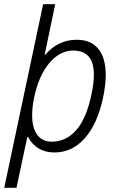

<svg xmlns="http://www.w3.org/2000/svg" viewBox="-40 -710 550 908"><path d="M164 -690H221L171 -450L175 -452Q235 -522 323 -522Q390 -522 425 -479Q460 -436 460 -355Q460 -310 448 -251Q422 -126 362 -57.5Q302 11 218 11Q132 11 92 -63L89 -62L38 178H-20ZM392 -261Q404 -317 404 -356Q404 -471 306 -471Q243 -471 193 -411.5Q143 -352 122 -251Q112 -205 112 -165Q112 -105 136 -72.5Q160 -40 205 -40Q272 -40 320 -94Q368 -148 392 -261Z"/></svg>

Font: Decalotype Light Italic
Style: Regular
Weight: 300
Italic angle: -12°
Designer: Alfredo Marco Pradil
Foundry: Alfredo Marco Pradil
Version: Version 1.0